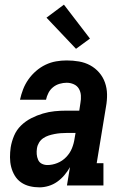

<svg xmlns="http://www.w3.org/2000/svg" viewBox="-20 -798 540 826"><path d="M150 8Q128 8 107.5 3Q87 -2 70.5 -13.5Q54 -25 43.5 -42.5Q33 -60 28 -80Q23 -100 23 -121.5Q23 -143 26 -164Q30 -189 40.5 -214Q51 -239 70.5 -258Q90 -277 114.5 -289.5Q139 -302 164.5 -309.5Q190 -317 215 -319.5Q240 -322 266 -322H321L326 -355Q329 -371 328 -387Q327 -403 319.5 -416Q312 -429 297.5 -435.5Q283 -442 267 -442Q252 -442 236.5 -437.5Q221 -433 208.5 -423Q196 -413 188.5 -398.5Q181 -384 178 -369H66Q71 -392 79.5 -414Q88 -436 102 -456Q116 -476 135 -492.5Q154 -509 176 -519.5Q198 -530 221 -534Q244 -538 267 -538Q294 -538 320 -533.5Q346 -529 368 -517Q390 -505 406.5 -486Q423 -467 431.5 -443Q440 -419 440.5 -392.5Q441 -366 436 -339L396 -96H425V0H268L281 -79Q271 -61 257 -44.5Q243 -28 226 -16Q209 -4 189 2Q169 8 150 8ZM184 -88Q205 -88 226.5 -96.5Q248 -105 264.5 -122Q281 -139 289.5 -160Q298 -181 301 -203L305 -226H266Q253 -226 240.5 -225Q228 -224 215 -221.5Q202 -219 189.5 -215Q177 -211 166 -203.5Q155 -196 148 -184.5Q141 -173 139 -160Q137 -147 138 -134.5Q139 -122 144 -110.5Q149 -99 160 -93.5Q171 -88 184 -88ZM307 -588 180 -722 255 -778 367 -632Z"/></svg>

Font: Iosevka Slab Oblique
Style: Bold
Weight: 700
Italic angle: -9°
Monospace: yes
Designer: Belleve Invis
Foundry: Belleve Invis
Version: Version 11.1.1; ttfautohint (v1.8.3)